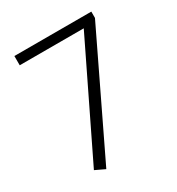

<svg xmlns="http://www.w3.org/2000/svg" viewBox="-131 -591 631 683"><g transform="rotate(-30 185.0 -249.0)"><path d="M27 -505H343V-479L109 7L69 -12L290 -467H27Z"/></g></svg>

Font: Mukta Malar ExtraLight
Style: Regular
Weight: 275
Designer: Aadarsh Rajan, Girish Dalvi, Yashodeep Gholap
Foundry: Ek Type
Version: Version 2.538;PS 1.000;hotconv 16.6.51;makeotf.lib2.5.65220;